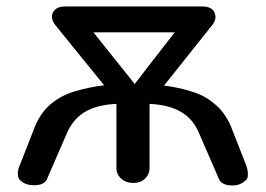

<svg xmlns="http://www.w3.org/2000/svg" viewBox="-20 -567 823 595"><path d="M392.6 0Q371.1 0 356.4 -12.7Q340.8 -26.4 340.8 -45.9Q340.8 -112.3 340.8 -245.1Q280.3 -242.2 244.1 -220.7Q209 -200.2 189.5 -159.2Q168 -109.4 125 -10.7Q120.1 0 104.5 4.9Q88.9 8.8 71.3 5.9Q53.7 2.9 42 -8.8Q35.2 -15.6 35.2 -29.3Q35.2 -43 42 -56.6Q57.6 -97.7 89.8 -178.7Q109.4 -222.7 140.6 -247.1Q171.9 -272.5 212.9 -284.2Q254.9 -296.9 302.7 -302.7Q252 -365.2 151.4 -489.3Q134.8 -510.7 144.5 -529.3Q154.3 -546.9 181.6 -546.9Q323.2 -546.9 607.4 -546.9Q636.7 -546.9 644.5 -528.3Q653.3 -508.8 637.7 -489.3Q587.9 -426.8 488.3 -301.8Q535.2 -295.9 574.2 -283.2Q614.3 -271.5 643.6 -246.1Q674.8 -221.7 694.3 -178.7Q710 -138.7 742.2 -56.6Q748 -42 748 -29.3Q748 -28.3 748 -27.3Q749 -15.6 742.2 -8.8Q730.5 2.9 712.9 6.8Q705.1 7.8 698.2 7.8Q688.5 7.8 678.7 4.9Q664.1 0 659.2 -10.7Q637.7 -60.5 594.7 -159.2Q576.2 -200.2 540 -220.7Q503.9 -242.2 443.4 -245.1Q443.4 -178.7 443.4 -45.9Q443.4 -26.4 428.7 -12.7Q415 0 392.6 0ZM397.5 -306.6Q427.7 -346.7 521.5 -466.8Q458 -466.8 269.5 -466.8Q301.8 -426.8 397.5 -306.6Z"/></svg>

Font: Abed
Style: Bold
Weight: 700
Designer: Johan Aakerlund
Version: Version 3.105